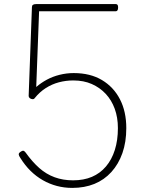

<svg xmlns="http://www.w3.org/2000/svg" viewBox="-20 -899 706 938"><path d="M333 19Q294 19 258 9.5Q222 0 189.5 -18.5Q157 -37 129.5 -64Q102 -91 79 -128Q72 -138 71.5 -144.5Q71 -151 80 -157Q88 -163 93.5 -162.5Q99 -162 105 -154Q138 -108 172 -78Q206 -48 247 -33Q288 -18 337 -18Q389 -18 429 -35Q469 -52 497.5 -85.5Q526 -119 541 -166.5Q556 -214 556 -273Q556 -325 540.5 -367.5Q525 -410 496.5 -440.5Q468 -471 428.5 -488.5Q389 -506 338 -506Q302 -506 268 -497Q234 -488 204 -469Q174 -450 149 -419Q146 -414 138.5 -414.5Q131 -415 125.5 -419.5Q120 -424 120 -430L136 -864Q136 -872 141 -875.5Q146 -879 156 -879H546Q551 -879 554 -875.5Q557 -872 557 -863Q557 -853 554 -848.5Q551 -844 546 -844H171L157 -474Q180 -494 208.5 -509.5Q237 -525 271 -533.5Q305 -542 340 -542Q421 -542 478 -508Q535 -474 566 -414Q597 -354 597 -273Q597 -205 578 -151Q559 -97 524 -58.5Q489 -20 441 -0.5Q393 19 333 19Z"/></svg>

Font: Playwrite HR Lijeva Thin
Style: Regular
Weight: 250
Designer: Veronika Burian, José Scaglione
Foundry: TypeTogether
Version: Version 1.002